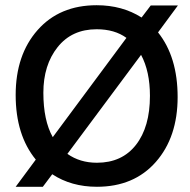

<svg xmlns="http://www.w3.org/2000/svg" viewBox="-20 -707 726 735"><path d="M351 -84Q447 -84 500.5 -152.5Q554 -221 554 -340Q554 -434 520 -497L238 -118Q286 -84 351 -84ZM182 -182 464 -562Q419 -595 350 -595Q255 -595 200.5 -526.5Q146 -458 146 -352Q146 -246 182 -182ZM585 -583Q660 -489 660 -335.5Q660 -182 576.5 -87Q493 8 351 8Q253 8 180 -40L144 8H40L117 -96Q40 -190 40 -343.5Q40 -497 124 -592Q208 -687 350 -687Q448 -687 522 -640L557 -686H661Z"/></svg>

Font: Hind Guntur Medium
Style: Regular
Weight: 500
Designer: Manushi Parikh, Hitesh Malaviya
Foundry: Indian Type Foundry
Version: Version 1.000;PS 1.0;hotconv 1.0.86;makeotf.lib2.5.63406; tt